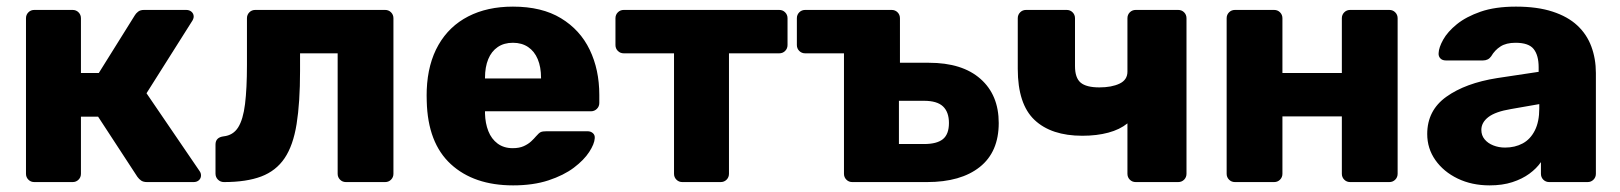

<svg xmlns="http://www.w3.org/2000/svg" viewBox="-20 -550 4895 580"><path d="M83.6 0Q73 0 65.8 -7.2Q58.5 -14.5 58.5 -25.1V-494.9Q58.5 -505.5 65.8 -512.8Q73 -520 83.6 -520H199.4Q210 -520 217.2 -512.8Q224.5 -505.5 224.5 -494.9V-329.4H278.4L387.3 -503.8Q390.4 -509.3 397 -514.6Q403.6 -520 415.1 -520H542.6Q552.2 -520 558.7 -514.3Q565.1 -508.6 565.1 -499.8Q565.1 -496.5 563.6 -492.6Q562.1 -488.6 560.1 -485.9L422.6 -268.3L582.9 -33.2Q587.2 -27.2 587.2 -20.2Q587.2 -11.4 581 -5.7Q574.7 0 565.1 0H424.1Q413.3 0 406.6 -4.4Q400 -8.9 395 -15.9L276.4 -197.5H224.5V-25.1Q224.5 -14.5 217.2 -7.2Q210 0 199.4 0Z M656.5 0Q645.9 0 638.4 -7.4Q631 -14.9 631 -25.5V-113.4Q631 -135 655.4 -138.1Q684.2 -141.2 699.3 -165Q714.4 -188.7 720.2 -235.7Q726 -282.7 726 -353.8V-494.9Q726 -505.5 733.3 -512.8Q740.5 -520 751.1 -520H1143.4Q1154 -520 1161.2 -512.8Q1168.5 -505.5 1168.5 -494.9V-25.1Q1168.5 -14.5 1161.2 -7.2Q1154 0 1143.4 0H1025.1Q1014.5 0 1007.3 -7.2Q1000 -14.5 1000 -25.1V-388.9H886.4V-335.5Q886.4 -240.4 876 -175.4Q865.6 -110.4 839.7 -72.1Q813.9 -33.9 769.2 -16.9Q724.5 0 656.5 0Z M1530 10Q1411.7 10 1341.9 -54.1Q1272.1 -118.2 1269.1 -244.4Q1268.8 -251.2 1268.8 -261.9Q1268.8 -272.5 1269.1 -278.8Q1272.3 -358 1304.6 -414.4Q1336.9 -470.8 1394.4 -500.4Q1451.9 -530 1529.4 -530Q1616.9 -530 1674.6 -494.9Q1732.4 -459.9 1761.4 -399.7Q1790.4 -339.5 1790.4 -263.3V-238.9Q1790.4 -228.3 1782.9 -221Q1775.5 -213.8 1764.9 -213.8H1445.1Q1445.1 -213.1 1445.1 -211Q1445.1 -208.9 1445.1 -206.9Q1445.9 -177.5 1455.2 -153.9Q1464.5 -130.2 1483.2 -116.3Q1502 -102.4 1528.7 -102.4Q1548.6 -102.4 1562.1 -108.5Q1575.6 -114.6 1584.8 -123.2Q1594 -131.9 1599 -138Q1608 -148.5 1613.6 -151Q1619.3 -153.5 1630.9 -153.5H1755Q1764.6 -153.5 1771.1 -147.7Q1777.6 -141.9 1776.6 -132.2Q1775.6 -115.1 1759.9 -90.9Q1744.1 -66.6 1713.6 -43.5Q1683 -20.4 1636.9 -5.2Q1590.7 10 1530 10ZM1445.1 -312.9H1614.4V-315Q1614.4 -347.5 1604.4 -371.3Q1594.5 -395 1575.4 -407.9Q1556.2 -420.8 1529.4 -420.8Q1502.5 -420.8 1483.6 -407.9Q1464.6 -395 1454.9 -371.3Q1445.1 -347.5 1445.1 -315Z M2041.3 0Q2030.6 0 2023.4 -7.2Q2016.1 -14.5 2016.1 -25.1V-388.9H1864.4Q1853.7 -388.9 1846.5 -396.1Q1839.2 -403.4 1839.2 -414V-494.9Q1839.2 -505.5 1846.5 -512.8Q1853.7 -520 1864.4 -520H2333.9Q2344.5 -520 2351.7 -512.8Q2359 -505.5 2359 -494.9V-414Q2359 -403.4 2351.7 -396.1Q2344.5 -388.9 2333.9 -388.9H2182.1V-25.1Q2182.1 -14.5 2174.9 -7.2Q2167.6 0 2157 0Z M2554.6 0Q2544 0 2536.8 -7.2Q2529.5 -14.5 2529.5 -25.1V-388.9H2412.4Q2401.7 -388.9 2394.5 -396.1Q2387.2 -403.4 2387.2 -414V-494.9Q2387.2 -505.5 2394.5 -512.8Q2401.7 -520 2412.4 -520H2673.5Q2684.1 -520 2691.4 -512.8Q2698.6 -505.5 2698.6 -494.9V-360.4H2786.1Q2886.9 -360.4 2941.9 -311.7Q2997 -263.1 2997 -178.4Q2997 -91 2939.7 -45.5Q2882.4 0 2780.5 0ZM2695.5 -114.9H2771.4Q2810.1 -114.9 2828.4 -129.7Q2846.6 -144.5 2846.6 -178.4Q2846.6 -211.5 2828.7 -228.5Q2810.9 -245.5 2771.4 -245.5H2695.5Z M3410.9 0Q3400.3 0 3393 -7.2Q3385.8 -14.5 3385.8 -25.1V-177.3Q3362.8 -158.6 3328.1 -149.3Q3293.4 -139.9 3249.5 -139.9Q3155.8 -139.9 3105.1 -187.7Q3054.5 -235.5 3054.5 -342V-494.9Q3054.5 -505.5 3061.8 -512.8Q3069 -520 3079.6 -520H3202.2Q3212.9 -520 3220.1 -512.8Q3227.4 -505.5 3227.4 -494.9V-350.1Q3227.4 -314.9 3244.4 -300.4Q3261.5 -286 3301 -286Q3338.2 -286 3362 -297.4Q3385.8 -308.7 3385.8 -333.5V-494.9Q3385.8 -505.5 3393 -512.8Q3400.3 -520 3410.9 -520H3539.1Q3549.7 -520 3557 -512.8Q3564.2 -505.5 3564.2 -494.9V-25.1Q3564.2 -14.5 3557 -7.2Q3549.7 0 3539.1 0Z M3710.6 0Q3700 0 3692.8 -7.2Q3685.5 -14.5 3685.5 -25.1V-494.9Q3685.5 -505.5 3692.8 -512.8Q3700 -520 3710.6 -520H3828.9Q3839.5 -520 3846.7 -512.8Q3854 -505.5 3854 -494.9V-329.4H4033.5V-494.9Q4033.5 -505.5 4040.8 -512.8Q4048 -520 4058.6 -520H4176.9Q4187.5 -520 4194.7 -512.8Q4202 -505.5 4202 -494.9V-25.1Q4202 -14.5 4194.7 -7.2Q4187.5 0 4176.9 0H4058.6Q4048 0 4040.8 -7.2Q4033.5 -14.5 4033.5 -25.1V-198.3H3854V-25.1Q3854 -14.5 3846.7 -7.2Q3839.5 0 3828.9 0Z M4479.8 10Q4426.1 10 4383.4 -10.6Q4340.8 -31.2 4316.1 -66.3Q4291.4 -101.4 4291.4 -145.2Q4291.4 -216.4 4349.2 -257.7Q4407 -299 4502.5 -314.1L4628 -333V-346.8Q4628 -382.9 4613 -401.8Q4598 -420.8 4558.2 -420.8Q4530 -420.8 4512.7 -409.6Q4495.4 -398.5 4484.6 -379.9Q4475.9 -367.4 4460 -367.4H4347.8Q4337 -367.4 4331.1 -373.6Q4325.1 -379.8 4325.8 -389.4Q4326.4 -406.5 4339.7 -430.3Q4353 -454.1 4380.9 -476.8Q4408.9 -499.5 4452.9 -514.8Q4497 -530 4559.5 -530Q4624.1 -530 4670.1 -514.9Q4716.1 -499.9 4744.8 -473.1Q4773.5 -446.4 4787.2 -409.4Q4800.9 -372.5 4800.9 -329.4V-25.1Q4800.9 -14.5 4793.6 -7.2Q4786.4 0 4775.7 0H4660Q4649.4 0 4642.1 -7.2Q4634.9 -14.5 4634.9 -25.1V-60.3Q4621.6 -41 4599.9 -25.2Q4578.3 -9.4 4548.4 0.3Q4518.6 10 4479.8 10ZM4526.6 -104.2Q4556.4 -104.2 4579.7 -116.7Q4603 -129.2 4616.4 -155.7Q4629.9 -182.2 4629.9 -222.1V-235.5L4544.6 -220.6Q4497.6 -212.8 4476.2 -196.4Q4454.9 -180 4454.9 -157.7Q4454.9 -141 4464.8 -129.1Q4474.7 -117.1 4491.1 -110.7Q4507.5 -104.2 4526.6 -104.2Z"/></svg>

Font: Rubik Light
Style: Regular
Weight: 300
Designer: Hubert and Fischer
Foundry: Hubert and Fischer
Version: Version 2.300;gftools[0.9.30]